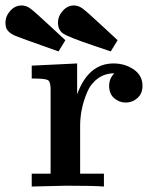

<svg xmlns="http://www.w3.org/2000/svg" viewBox="-79 -682 572 702"><path d="M-59 -599Q-59 -623 -41.5 -642.5Q-24 -662 0 -662Q17 -662 32.5 -650.5Q48 -639 105 -586Q138 -555 160 -535L135 -494Q-15 -547 -23 -551Q-55 -565 -58 -587Q-59 -592 -59 -599ZM133 -599Q133 -623 150.5 -642.5Q168 -662 191 -662Q208 -662 223.5 -650.5Q239 -639 296 -586Q329 -555 351 -535L326 -494Q303 -502 264 -515Q175 -545 154 -558Q133 -571 133 -599ZM37 0V-47H106V-356Q106 -384 95.5 -389.5Q85 -395 37 -395V-442L203 -450V-337Q244 -450 336 -450Q378 -450 410 -428Q442 -406 442 -368Q442 -340 423.5 -323.5Q405 -307 381 -307Q357 -307 338.5 -323Q320 -339 320 -368Q320 -395 339 -414Q304 -414 278 -394.5Q252 -375 239 -343.5Q226 -312 220 -282Q214 -252 214 -222V-47H301V0Q265 -3 163 -3Q142 -3 37 0Z"/></svg>

Font: CMU Serif
Style: Bold
Weight: 700
Version: Version 0.7.0